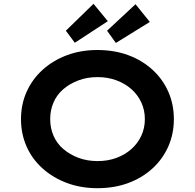

<svg xmlns="http://www.w3.org/2000/svg" viewBox="-20 -976 1021 1006"><path d="M491 10Q403 10 330 -17.5Q257 -45 202.5 -94Q148 -143 119 -209Q90 -275 90 -352Q90 -429 119.5 -495Q149 -561 203 -610Q257 -659 330 -686.5Q403 -714 490 -714Q579 -714 652 -687Q725 -660 779 -610.5Q833 -561 862 -495Q891 -429 891 -352Q891 -275 862 -209Q833 -143 779 -93.5Q725 -44 652 -17Q579 10 491 10ZM491 -132Q546 -132 591 -149Q636 -166 669 -195.5Q702 -225 720.5 -265Q739 -305 739 -352Q739 -399 720.5 -439Q702 -479 669 -508.5Q636 -538 590.5 -555Q545 -572 491 -572Q437 -572 391.5 -555Q346 -538 312 -509Q278 -480 260.5 -439.5Q243 -399 243 -352Q243 -305 260.5 -264.5Q278 -224 312 -195Q346 -166 391.5 -149Q437 -132 491 -132ZM372 -752 325 -815 470 -956 545 -865ZM587 -751 541 -815 690 -954 765 -861Z"/></svg>

Font: Lexend Giga SemiBold
Style: Regular
Weight: 600
Designer: Bonnie Shaver-Troup, Thomas Jockin
Foundry: Lexend
Version: Version 1.007